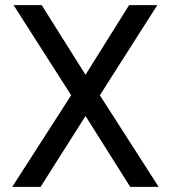

<svg xmlns="http://www.w3.org/2000/svg" viewBox="-20 -731 667 751"><path d="M314.5 -438.5 484.9 -710.9H595.2L370.6 -358.4L600.6 0H489.3L314.5 -277.3L138.7 0H27.8L258.3 -358.4L33.2 -710.9H143.1Z"/></svg>

Font: Nahid FD
Style: FD
Weight: 400
Foundry: DejaVu fonts team - Redesigned by Saber Rastikerdar
Version: Version 0.3.0